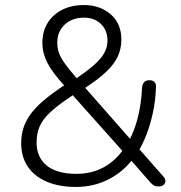

<svg xmlns="http://www.w3.org/2000/svg" viewBox="-20 -733 718 761"><path d="M281 8Q213 8 164 -13.5Q115 -35 89.5 -73.5Q64 -112 64 -165Q64 -198 73 -226Q82 -254 100.5 -279.5Q119 -305 147.5 -330Q176 -355 214 -381L246 -403L238 -390Q187 -446 167.5 -484.5Q148 -523 148 -563Q148 -608 168.5 -641.5Q189 -675 226 -694Q263 -713 313 -713Q376 -713 418.5 -676.5Q461 -640 461 -576Q461 -541 447.5 -510.5Q434 -480 401 -448.5Q368 -417 307 -378L309 -395L504 -173H490Q504 -198 515.5 -231Q527 -264 534 -303.5Q541 -343 543 -386Q545 -401 552 -408Q559 -415 573 -415Q586 -415 593 -407Q600 -399 598 -384Q596 -332 586 -286Q576 -240 561 -201Q546 -162 526 -129L525 -150L626 -35Q636 -25 635.5 -15Q635 -5 627.5 0.5Q620 6 608 6Q597 6 590.5 2.5Q584 -1 575 -11L492 -106H509Q469 -52 410 -22Q351 8 281 8ZM283 -44Q344 -44 392 -70.5Q440 -97 474 -148V-125L259 -366L281 -364L250 -343Q203 -311 175.5 -284.5Q148 -258 136.5 -230.5Q125 -203 125 -168Q125 -110 165 -77Q205 -44 283 -44ZM313 -663Q266 -663 236.5 -635.5Q207 -608 207 -564Q207 -542 214 -522.5Q221 -503 239 -478.5Q257 -454 289 -417L270 -414Q321 -448 350.5 -473.5Q380 -499 393 -522.5Q406 -546 406 -571Q406 -613 380 -638Q354 -663 313 -663Z"/></svg>

Font: Nunito ExtraLight Light
Style: Regular
Weight: 300
Version: Version 3.602